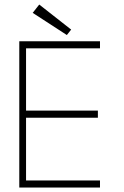

<svg xmlns="http://www.w3.org/2000/svg" viewBox="-20 -846 558 866"><path d="M281.5 -688 127.5 -788 157 -825.5 301 -712.5ZM67 -660H431V-628H97.5V-347H421.5V-315H97.5V-32H431V0H67Z"/></svg>

Font: League Spartan ExtraLight
Style: Regular
Weight: 200
Foundry: The League of Moveable Type
Version: Version 2.002